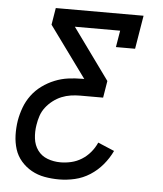

<svg xmlns="http://www.w3.org/2000/svg" viewBox="-53 -566 705 828"><g transform="rotate(5 300.0 -152.5)"><path d="M233 215Q201 215 170.5 209.5Q140 204 114 189.5Q88 175 68.5 152.5Q49 130 40 101.5Q31 73 30 41.5Q29 10 34 -22Q39 -51 49.5 -79.5Q60 -108 78.5 -133Q97 -158 122.5 -176.5Q148 -195 176.5 -206.5Q205 -218 234.5 -222Q264 -226 293 -226H304L143 -447L155 -520H535L511 -375H428L440 -447H244L404 -226L392 -153H293Q273 -153 252.5 -150Q232 -147 212.5 -139Q193 -131 175.5 -117.5Q158 -104 145 -87Q132 -70 125.5 -50.5Q119 -31 116 -11Q111 19 114.5 48Q118 77 134 99Q150 121 176.5 131Q203 141 233 141Q256 141 279.5 135.5Q303 130 324 117Q345 104 361.5 84.5Q378 65 388 42L459 72Q444 104 420.5 132Q397 160 366.5 179.5Q336 199 301.5 207Q267 215 233 215Z"/></g></svg>

Font: Iosevka Etoile
Style: Italic
Weight: 400
Italic angle: -9°
Designer: Belleve Invis
Foundry: Belleve Invis
Version: Version 22.1.2; ttfautohint (v1.8.4)